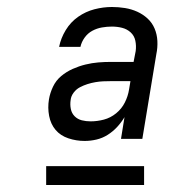

<svg xmlns="http://www.w3.org/2000/svg" viewBox="-20 -720 540 549"><path d="M222 -317Q198 -317 175.5 -324.5Q153 -332 139 -348.5Q125 -365 120.5 -388.5Q116 -412 120 -436Q123 -454 131.5 -472Q140 -490 155 -502.5Q170 -515 188 -523Q206 -531 224.5 -535.5Q243 -540 261 -541.5Q279 -543 298 -543H362L368 -574Q370 -589 367 -603.5Q364 -618 353.5 -627.5Q343 -637 329 -640.5Q315 -644 300 -644Q286 -644 271.5 -641.5Q257 -639 244 -632Q231 -625 222 -612.5Q213 -600 210 -586H149Q154 -611 168 -634Q182 -657 203.5 -672Q225 -687 250 -693.5Q275 -700 300 -700Q319 -700 337.5 -697Q356 -694 372.5 -686.5Q389 -679 402 -667Q415 -655 422 -638.5Q429 -622 430 -603Q431 -584 427 -565L387 -323H326L336 -385Q327 -370 315 -357Q303 -344 288 -334.5Q273 -325 256 -321Q239 -317 222 -317ZM239 -373Q258 -373 277 -378Q296 -383 312 -396Q328 -409 337 -427Q346 -445 349 -464L353 -488H298Q286 -488 275 -487.5Q264 -487 252.5 -485Q241 -483 230 -479.5Q219 -476 208.5 -470.5Q198 -465 190.5 -455Q183 -445 182 -434Q180 -421 182.5 -408.5Q185 -396 193.5 -387.5Q202 -379 214 -376Q226 -373 239 -373ZM112 -191V-245H392V-191Z"/></svg>

Font: Iosevka Curly Light Oblique
Style: Regular
Weight: 300
Italic angle: -9°
Monospace: yes
Designer: Belleve Invis
Foundry: Belleve Invis
Version: Version 11.1.0; ttfautohint (v1.8.3)